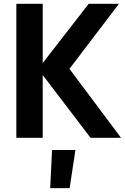

<svg xmlns="http://www.w3.org/2000/svg" viewBox="-20 -720 655 1003"><path d="M342.8 -360.4Q410.2 -269.5 612.3 0Q572.3 0 453.1 0Q390.6 -82 203.1 -328.1Q203.1 -246.1 203.1 0Q168.9 0 65.4 0Q65.4 -174.8 65.4 -700.2Q99.6 -700.2 203.1 -700.2Q203.1 -623 203.1 -390.6Q262.7 -467.8 443.4 -700.2Q482.4 -700.2 601.6 -700.2Q537.1 -615.2 342.8 -360.4ZM242.2 262.7Q244.1 212.9 252 63.5Q282.2 63.5 374 63.5Q366.2 113.3 343.8 262.7Q318.4 262.7 242.2 262.7Z"/></svg>

Font: LeFont
Style: Regular
Weight: 700
Designer: Leryon MEDIA
Version: Version 1.0